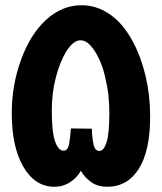

<svg xmlns="http://www.w3.org/2000/svg" viewBox="-20 -703 619 734"><path d="M188 11Q114 11 69.5 -65Q25 -141 25 -270Q25 -379 61 -476Q96 -572 156.5 -627.5Q217 -683 292 -683Q363 -683 422 -631Q460 -597 490 -540Q520 -483 537 -410.5Q554 -338 554 -258Q554 -126 510.5 -57.5Q467 11 390 11Q354 11 329 -6.5Q304 -24 289 -50Q275 -24 248 -6.5Q221 11 188 11ZM223 -127Q240 -127 244.5 -154.5Q249 -182 251 -212L331 -211Q332 -176 337.5 -151Q343 -126 360 -126Q377 -126 387.5 -159.5Q398 -193 398 -269Q398 -302 395 -333.5Q392 -365 383 -404Q375 -442 360 -475Q345 -508 326.5 -528.5Q308 -549 287 -549Q274 -549 260 -538Q246 -527 232 -504Q209 -466 193.5 -407Q178 -348 178 -280Q178 -198 190.5 -162.5Q203 -127 223 -127Z"/></svg>

Font: Noto Kufi Arabic ExtraBold
Style: Regular
Weight: 800
Designer: Monotype Design Team, David Williams, Khaled Hosny
Foundry: Google LLC
Version: Version 2.109; ttfautohint (v1.8.4.7-5d5b)